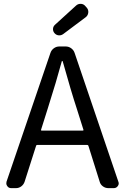

<svg xmlns="http://www.w3.org/2000/svg" viewBox="-20 -974 646 994"><path d="M429.7 -933.6Q438.5 -922.9 437 -908.7Q435.5 -894.5 424.8 -885.7L307.6 -797.9Q296.9 -790 284.2 -791Q271.5 -792 262.7 -801.8Q253.9 -811.5 254.4 -824.2Q254.9 -836.9 264.6 -845.7L374 -945.3Q383.8 -954.1 396.5 -954.1Q397.5 -954.1 399.4 -954.1Q413.1 -953.1 421.9 -942.4ZM192.4 -301.8Q191.4 -297.9 195.3 -297.9H408.2Q413.1 -297.9 412.1 -301.8L377.9 -410.2Q347.7 -502 304.7 -656.2Q303.7 -658.2 301.8 -658.2Q299.8 -658.2 299.8 -656.2Q272.5 -554.7 226.6 -410.2ZM541 0Q525.4 0 512.7 -9.3Q500 -18.6 496.1 -33.2L437.5 -219.7Q435.5 -223.6 431.6 -223.6H172.9Q168 -223.6 167 -219.7L107.4 -33.2Q102.5 -18.6 90.3 -9.3Q78.1 0 62.5 0H38.1Q24.4 0 17.6 -10.7Q12.7 -16.6 12.7 -24.4Q12.7 -28.3 13.7 -33.2L241.2 -700.2Q246.1 -714.8 258.8 -724.1Q271.5 -733.4 287.1 -733.4H320.3Q335.9 -733.4 348.6 -724.1Q361.3 -714.8 366.2 -700.2L592.8 -33.2Q594.7 -28.3 594.7 -24.4Q594.7 -16.6 589.8 -10.7Q582 0 569.3 0Z"/></svg>

Font: Gen Jyuu GothicL Regular
Style: Regular
Weight: 400
Designer: [Source Han Sans]
Ryoko NISHIZUKA  (kana & ideographs); Paul D. Hunt (Latin, Greek & Cyrillic); Wenlong ZHANG  (bopomofo
Version: Version 1.002.20150607